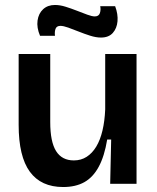

<svg xmlns="http://www.w3.org/2000/svg" viewBox="-20 -739 632 772"><path d="M234 13Q145 13 100 -48.5Q55 -110 55 -237V-522H182V-248Q182 -169 205.5 -131.5Q229 -94 277 -94Q306 -94 328.5 -108.5Q351 -123 367 -149.5Q383 -176 392 -214Q401 -252 403 -299V-522H529V-225V0H423L427 -178H411Q400 -111 377 -68.5Q354 -26 319 -6.5Q284 13 234 13ZM386 -588Q366 -588 342.5 -595.5Q319 -603 296.5 -612Q274 -621 254.5 -628Q235 -635 223 -635Q208 -635 203.5 -623.5Q199 -612 201 -595H141Q127 -628 131 -656.5Q135 -685 153.5 -702Q172 -719 201 -719Q221 -719 243.5 -712Q266 -705 289 -696Q312 -687 331 -680Q350 -673 361 -673Q377 -673 381.5 -686Q386 -699 383 -714H443Q455 -682 452.5 -653.5Q450 -625 433.5 -606.5Q417 -588 386 -588Z"/></svg>

Font: Bricolage Grotesque 36pt SemiBold
Style: Regular
Weight: 600
Designer: Mathieu Triay
Foundry: Atelier Triay
Version: Version 1.001;gftools[0.9.33.dev8+g029e19f]